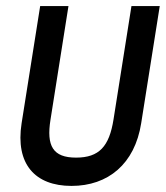

<svg xmlns="http://www.w3.org/2000/svg" viewBox="-20 -600 545 631"><path d="M51 -195C30 -61 95 11 215 11C335 11 423 -61 444 -195L505 -580H412L353 -207C339 -119 306 -82 230 -82C154 -82 132 -120 146 -207L205 -580H112Z"/></svg>

Font: Charger Sport
Style: BdNrwObl
Weight: 700
Designer: Jasper
Foundry: Cannot Into Space Fonts
Version: Version 1.1